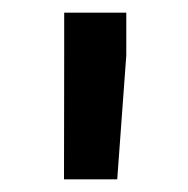

<svg xmlns="http://www.w3.org/2000/svg" viewBox="-20 -780 297 303"><path d="M81 -497 81.3 -690.7V-760H179.3V-692.7L165 -497Z"/></svg>

Font: FreesentationVF
Style: Regular
Weight: 400
Designer: glyphs from Roboto by Christian Robertson / Hangul glyphs from Noto Sans CJK(Source Han Sans) by Jang Soo-young and Kang
Foundry: PT&
Version: Version 2.001;Glyphs 3.3.1 (3343)